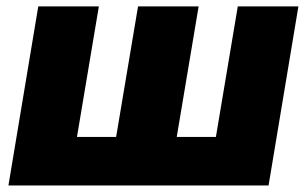

<svg xmlns="http://www.w3.org/2000/svg" viewBox="-20 -565 929 585"><path d="M96.6 -545.5H281.2L214.5 -147.7H333.8L400.6 -545.5H585.2L518.5 -147.7H637.8L704.5 -545.5H889.2L798.3 0H5.7Z"/></svg>

Font: Karasuma Gothic
Style: Italic
Weight: 900
Italic angle: -9.39999°
Designer: Rasmus Andersson / Ryoko Nishizuka
Foundry: Genbu
Version: Version 1.00